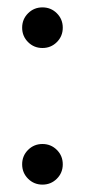

<svg xmlns="http://www.w3.org/2000/svg" viewBox="-20 -490 230 520"><path d="M40 -45Q40 -68 56 -84Q72 -100 95 -100Q118 -100 134 -84Q150 -68 150 -45Q150 -22 134 -6Q118 10 95 10Q72 10 56 -6Q40 -22 40 -45ZM40 -415Q40 -438 56 -454Q72 -470 95 -470Q118 -470 134 -454Q150 -438 150 -415Q150 -392 134 -376Q118 -360 95 -360Q72 -360 56 -376Q40 -392 40 -415Z"/></svg>

Font: Oranienbaum
Style: Regular
Weight: 400
Designer: Oleg Pospelov and Jovanny Lemonad
Foundry: Oleg Pospelov and jovanny Lemonad
Version: Version 1.001; ttfautohint (v0.91) -l 8 -r 50 -G 200 -x 0 -w